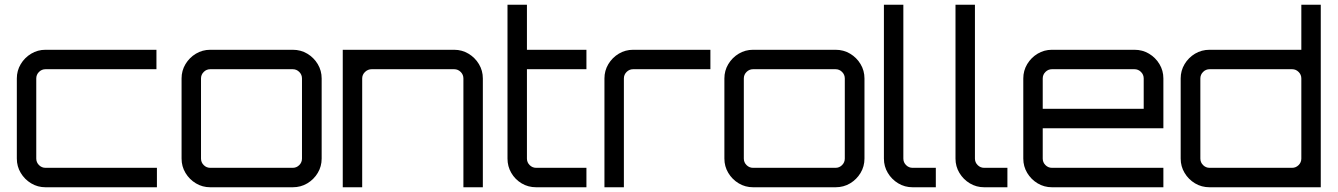

<svg xmlns="http://www.w3.org/2000/svg" viewBox="-20 -790 5645 810"><path d="M172 0Q139 0 111.5 -16.5Q84 -33 67.5 -60.5Q51 -88 51 -121V-459Q51 -492 67.5 -519.5Q84 -547 111.5 -563.5Q139 -580 172 -580H640V-498H172Q156 -498 144.5 -486.5Q133 -475 133 -459V-121Q133 -105 144.5 -93.5Q156 -82 172 -82H642V0H172Z M867 0Q834 0 806.5 -16.5Q779 -33 762.5 -60.5Q746 -88 746 -121V-459Q746 -492 762.5 -519.5Q779 -547 806.5 -563.5Q834 -580 867 -580H1215Q1249 -580 1276.5 -563.5Q1304 -547 1320.5 -519.5Q1337 -492 1337 -459V-121Q1337 -88 1320.5 -60.5Q1304 -33 1276.5 -16.5Q1249 0 1215 0H867ZM867 -82H1215Q1231 -82 1242.5 -93.5Q1254 -105 1254 -121V-459Q1254 -475 1242.5 -486.5Q1231 -498 1215 -498H867Q851 -498 839.5 -486.5Q828 -475 828 -459V-121Q828 -105 839.5 -93.5Q851 -82 867 -82Z M1426 0V-580H1896Q1929 -580 1956.5 -563.5Q1984 -547 2000.5 -519.5Q2017 -492 2017 -459V0H1935V-459Q1935 -475 1923.5 -486.5Q1912 -498 1896 -498H1548Q1532 -498 1520 -486.5Q1508 -475 1508 -459V0Z M2242 0Q2208 0 2180.5 -16.5Q2153 -33 2137 -60.5Q2121 -88 2121 -121V-770H2203V-580H2454V-498H2203V-121Q2203 -105 2214.5 -93.5Q2226 -82 2242 -82H2454V0H2242Z M2530 0V-459Q2530 -492 2546.5 -519.5Q2563 -547 2590.5 -563.5Q2618 -580 2651 -580H2977V-498H2651Q2635 -498 2623.5 -486.5Q2612 -475 2612 -459V0Z M3157 0Q3124 0 3096.5 -16.5Q3069 -33 3052.5 -60.5Q3036 -88 3036 -121V-459Q3036 -492 3052.5 -519.5Q3069 -547 3096.5 -563.5Q3124 -580 3157 -580H3505Q3539 -580 3566.5 -563.5Q3594 -547 3610.5 -519.5Q3627 -492 3627 -459V-121Q3627 -88 3610.5 -60.5Q3594 -33 3566.5 -16.5Q3539 0 3505 0H3157ZM3157 -82H3505Q3521 -82 3532.5 -93.5Q3544 -105 3544 -121V-459Q3544 -475 3532.5 -486.5Q3521 -498 3505 -498H3157Q3141 -498 3129.5 -486.5Q3118 -475 3118 -459V-121Q3118 -105 3129.5 -93.5Q3141 -82 3157 -82Z M3830 0Q3797 0 3769.5 -16.5Q3742 -33 3725.5 -60.5Q3709 -88 3709 -121V-770H3791V-121Q3791 -105 3802.5 -93.5Q3814 -82 3830 -82H3928V0H3830Z M4132 0Q4099 0 4071.5 -16.5Q4044 -33 4027.5 -60.5Q4011 -88 4011 -121V-770H4093V-121Q4093 -105 4104.5 -93.5Q4116 -82 4132 -82H4230V0H4132Z M4418 0Q4385 0 4357.5 -16.5Q4330 -33 4313.5 -60.5Q4297 -88 4297 -121V-459Q4297 -492 4313.5 -519.5Q4330 -547 4357.5 -563.5Q4385 -580 4418 -580H4766Q4800 -580 4827.5 -563.5Q4855 -547 4871.5 -519.5Q4888 -492 4888 -459V-249H4379V-121Q4379 -105 4390.5 -93.5Q4402 -82 4418 -82H4888V0H4418ZM4379 -331H4805V-459Q4805 -475 4793.5 -486.5Q4782 -498 4766 -498H4418Q4402 -498 4390.5 -486.5Q4379 -475 4379 -459Z M5083 0Q5049 0 5021.5 -16.5Q4994 -33 4977.5 -60.5Q4961 -88 4961 -121V-459Q4961 -492 4977.5 -519.5Q4994 -547 5021.5 -563.5Q5049 -580 5083 -580H5470V-770H5552V0H5083ZM5083 -82H5431Q5447 -82 5458.5 -93.5Q5470 -105 5470 -121V-459Q5470 -475 5458.5 -486.5Q5447 -498 5431 -498H5083Q5067 -498 5055.5 -486.5Q5044 -475 5044 -459V-121Q5044 -105 5055.5 -93.5Q5067 -82 5083 -82Z"/></svg>

Font: Orbitron
Style: Regular
Weight: 400
Designer: Matt McInerney
Foundry: The League of Moveable Type
Version: Version 2.001